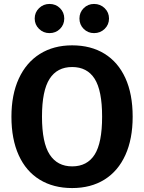

<svg xmlns="http://www.w3.org/2000/svg" viewBox="-20 -938 731 974"><path d="M306 -844Q306 -813 284.5 -791.5Q263 -770 231 -770Q200 -770 178 -791.5Q156 -813 156 -844Q156 -875 178 -896.5Q200 -918 231 -918Q263 -918 284.5 -896.5Q306 -875 306 -844ZM533 -844Q533 -813 511 -791.5Q489 -770 457 -770Q426 -770 404.5 -791.5Q383 -813 383 -844Q383 -875 404.5 -896.5Q426 -918 457 -918Q489 -918 511 -896.5Q533 -875 533 -844ZM653 -346Q653 -233 616 -151.5Q579 -70 510 -27Q441 16 346 16Q251 16 181.5 -26.5Q112 -69 75 -150.5Q38 -232 38 -346Q38 -458 75.5 -539.5Q113 -621 182.5 -664.5Q252 -708 346 -708Q441 -708 510 -665.5Q579 -623 616 -542Q653 -461 653 -346ZM193 -346Q193 -214 232 -154Q271 -94 346 -94Q422 -94 460 -153.5Q498 -213 498 -346Q498 -479 460 -538.5Q422 -598 346 -598Q270 -598 231.5 -538Q193 -478 193 -346Z"/></svg>

Font: Wolseley Sans SemiBold
Style: Regular
Weight: 600
Designer: Carrois Corporate & Edenspiekermann AG
Foundry: Carrois Corporate GbR & Edenspiekermann AG
Version: Version 4.202